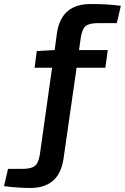

<svg xmlns="http://www.w3.org/2000/svg" viewBox="-134 -739 621 955"><path d="M447 -624H355Q311 -624 293 -610Q275 -596 268 -553L259 -490H402L390 -402H247L182 50Q161 196 16 196Q-42 196 -114 187L-94 101H-24Q20 101 38.5 87Q57 73 64 31L125 -402H38L49 -485L138 -490L149 -573Q170 -719 316 -719Q406 -719 467 -710Z"/></svg>

Font: Exo 2.0 Semi Bold
Style: Italic
Weight: 600
Italic angle: -8°
Designer: Natanael Gama
Version: Version 1.001;PS 001.001;hotconv 1.0.70;makeotf.lib2.5.58329